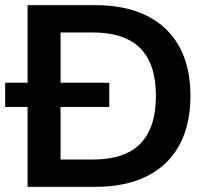

<svg xmlns="http://www.w3.org/2000/svg" viewBox="-30 -725 812 745"><path d="M77 0V-705H339Q457 -705 539.5 -664Q622 -623 665.5 -544.5Q709 -466 709 -353Q709 -240 665.5 -161Q622 -82 539.5 -41Q457 0 339 0ZM205 -106H331Q454 -106 514.5 -167.5Q575 -229 575 -353Q575 -477 514 -538Q453 -599 331 -599H205ZM-10 -310V-404H394V-310Z"/></svg>

Font: Nunito Sans 12pt ExtraLight 12pt
Style: Bold
Weight: 700
Version: Version 3.101;gftools[0.9.27]